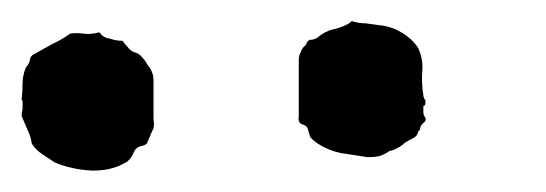

<svg xmlns="http://www.w3.org/2000/svg" viewBox="-498 -734 518 182"><path d="M-164.1 -713.9Q-158.2 -711.9 -151.4 -711.9Q-144.5 -710.9 -137.7 -710Q-127 -709 -117.2 -703.1Q-107.4 -697.3 -101.6 -688.5Q-96.7 -677.7 -97.7 -667Q-98.6 -655.3 -96.7 -643.6Q-96.7 -641.6 -94.7 -638.7Q-94.7 -637.7 -94.7 -636.7Q-94.7 -634.8 -95.7 -633.8Q-96.7 -633.8 -96.7 -633.8Q-96.7 -632.8 -96.7 -632.8Q-96.7 -631.8 -96.7 -630.9Q-96.7 -628.9 -96.7 -627.9Q-96.7 -625 -94.7 -622.1Q-93.8 -620.1 -95.7 -618.2Q-98.6 -616.2 -99.6 -613.3Q-99.6 -610.4 -101.6 -609.4Q-102.5 -604.5 -107.4 -602.5Q-111.3 -600.6 -114.3 -598.6Q-117.2 -595.7 -121.1 -593.8Q-124 -591.8 -128.9 -590.8Q-132.8 -587.9 -138.7 -585.9Q-143.6 -585 -149.4 -585Q-162.1 -586.9 -174.8 -588.9Q-188.5 -591.8 -199.2 -599.6Q-202.1 -601.6 -204.1 -604.5Q-205.1 -607.4 -206.1 -611.3Q-207 -615.2 -211.9 -616.2Q-215.8 -618.2 -214.8 -623Q-214.8 -626 -214.8 -628.9Q-214.8 -631.8 -214.8 -634.8Q-214.8 -635.7 -214.8 -636.7Q-214.8 -637.7 -214.8 -638.7Q-214.8 -642.6 -214.8 -645.5Q-214.8 -649.4 -214.8 -652.3Q-214.8 -654.3 -214.8 -657.2Q-214.8 -659.2 -214.8 -661.1Q-214.8 -662.1 -214.8 -662.1Q-214.8 -663.1 -214.8 -664.1Q-214.8 -667 -214.8 -670.9Q-214.8 -673.8 -214.8 -676.8Q-214.8 -681.6 -212.9 -684.6Q-211.9 -688.5 -208 -691.4Q-207 -695.3 -204.1 -696.3Q-200.2 -696.3 -197.3 -698.2Q-190.4 -704.1 -182.6 -706.1Q-173.8 -708 -167 -711.9Q-166 -712.9 -166 -712.9Q-165 -713.9 -164.1 -713.9ZM-403.3 -703.1Q-400.4 -698.2 -393.6 -697.3Q-387.7 -695.3 -381.8 -695.3Q-379.9 -692.4 -377 -689.5Q-375 -686.5 -371.1 -684.6Q-366.2 -683.6 -363.3 -679.7Q-360.4 -676.8 -358.4 -672.9Q-352.5 -666 -352.5 -658.2Q-352.5 -649.4 -352.5 -641.6Q-352.5 -639.6 -352.5 -638.7Q-352.5 -636.7 -352.5 -634.8Q-352.5 -634.8 -352.5 -633.8Q-352.5 -632.8 -352.5 -631.8Q-352.5 -628.9 -352.5 -627Q-352.5 -624 -352.5 -621.1Q-351.6 -616.2 -352.5 -612.3Q-354.5 -608.4 -356.4 -603.5Q-357.4 -601.6 -358.4 -598.6Q-359.4 -596.7 -363.3 -595.7Q-369.1 -594.7 -371.1 -589.8Q-373 -585 -377 -581.1Q-390.6 -572.3 -409.2 -572.3Q-410.2 -572.3 -411.1 -572.3Q-429.7 -573.2 -446.3 -580.1Q-452.1 -584 -458 -587.9Q-463.9 -591.8 -467.8 -597.7Q-468.8 -604.5 -471.7 -610.4Q-474.6 -617.2 -477.5 -624Q-477.5 -627 -476.6 -630.9Q-476.6 -634.8 -476.6 -637.7Q-476.6 -638.7 -476.6 -638.7Q-477.5 -638.7 -477.5 -639.6Q-476.6 -647.5 -476.6 -655.3Q-476.6 -662.1 -473.6 -669.9Q-470.7 -672.9 -469.7 -676.8Q-469.7 -680.7 -465.8 -682.6Q-457 -687.5 -448.2 -692.4Q-439.5 -696.3 -431.6 -702.1Q-425.8 -703.1 -418.9 -702.1Q-412.1 -701.2 -405.3 -703.1Q-405.3 -703.1 -404.3 -703.1Q-404.3 -703.1 -403.3 -703.1Z"/></svg>

Font: YzWr
Style: Regular
Weight: 400
Version: Version 1.0